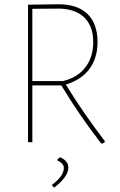

<svg xmlns="http://www.w3.org/2000/svg" viewBox="-20 -659 558 890"><path d="M285.2 -267.1Q328.1 -196.8 371.6 -134.3Q417 -68.8 465.8 -4.9V-1Q460.4 4.4 454.1 6.8L448.2 4.9Q395.5 -63 351.6 -127.4Q305.2 -195.3 264.2 -263.2H129.9V0H109.9V-637.2L251 -639.2Q339.4 -639.2 385.7 -594.2Q432.1 -549.3 432.1 -463.9Q432.1 -390.1 394.5 -339.4Q357.4 -289.1 285.2 -267.1ZM272 -283.2Q339.8 -299.8 376 -347.2Q412.1 -394.5 412.1 -463.9Q412.1 -536.1 372.6 -576.2Q333.5 -616.2 257.8 -619.1L129.9 -618.2V-283.2ZM258.8 69.8Q296.9 86.9 296.9 118.2Q296.9 159.7 231 210.9L221.2 200.2L222.2 196.8Q275.9 156.7 275.9 119.1Q275.9 98.6 246.1 85V81.1Q251.5 73.2 258.8 69.8Z"/></svg>

Font: Datalegreya
Style: Thin
Weight: 250
Designer: Figs Lab
Foundry: Figs Lab
Version: Version 1.002;PS 001.002;hotconv 1.0.70;makeotf.lib2.5.58329